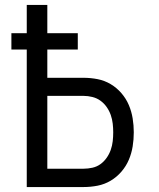

<svg xmlns="http://www.w3.org/2000/svg" viewBox="-20 -755 640 775"><path d="M88 0V-555H26V-621H88V-735H171V-621H294V-555H171V-441H317Q346 -441 374 -435.5Q402 -430 426.5 -415.5Q451 -401 470 -379Q489 -357 500 -331Q511 -305 515.5 -277Q520 -249 520 -221Q520 -192 515.5 -164Q511 -136 500 -110Q489 -84 470 -62Q451 -40 426.5 -25.5Q402 -11 374 -5.5Q346 0 317 0ZM317 -74Q335 -74 353 -78Q371 -82 385.5 -92.5Q400 -103 410.5 -118Q421 -133 427 -150Q433 -167 435 -185Q437 -203 437 -221Q437 -238 435 -256Q433 -274 427 -291Q421 -308 410.5 -323Q400 -338 385.5 -348.5Q371 -359 353 -363.5Q335 -368 317 -368H171V-74Z"/></svg>

Font: Iosevka Extended
Style: Regular
Weight: 400
Width: 7
Monospace: yes
Designer: Belleve Invis
Foundry: Belleve Invis
Version: Version 32.5.0; ttfautohint (v1.8.4)